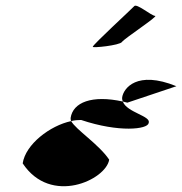

<svg xmlns="http://www.w3.org/2000/svg" viewBox="-20 -800 642 677"><path d="M60 -224C159 -74 354 -166 365 -237C329 -291 247 -343 231 -373C156 -357 70 -291 60 -224ZM229 -384C229 -381 229 -377 231 -373C242 -376 255 -377 266 -377C400 -332 501 -344 504 -366C515 -391 427 -403 413 -442C304 -466 237 -439 229 -384ZM307 -635C306 -630 402 -640 410 -652C418 -664 540 -744 527 -744C514 -744 461 -790 453 -778C444 -768 308 -643 307 -635ZM411 -458C410 -452 411 -447 413 -442C419 -441 423 -439 429 -438L602 -496C462 -553 416 -488 411 -458Z"/></svg>

Font: Ampere
Style: SCIta
Weight: 400
Version: Version 1